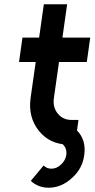

<svg xmlns="http://www.w3.org/2000/svg" viewBox="-20 -676 442 898"><path d="M185 -656 163 -500H85L69 -386H147L123 -217Q111 -127 162 -64Q214 0 299 0H331L347 -115H315Q274 -115 250 -145Q226 -175 232 -217L256 -386H386L402 -500H272L294 -656ZM340 -66 258 -10Q274 -5 284 12Q293 28 290 49Q286 75 265 94Q245 113 220 113Q199 113 184 98Q184 98 169 116Q154 134 124 170Q159 202 207 202Q267 202 316 157Q366 113 374 49Q384 -21 340 -66Z"/></svg>

Font: Unageo
Style: SemiBold-Italic
Weight: 600
Designer: Richard Sepsi
Foundry: Richard Sepsi
Version: Version 2.000